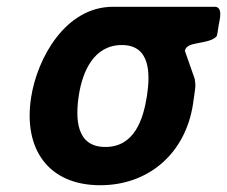

<svg xmlns="http://www.w3.org/2000/svg" viewBox="-20 -540 670 567"><path d="M72 -253C48 -101 122 7 276 7C420 7 528 -88 550 -233C551 -241 557 -279 557 -287C557 -290 556 -304 555 -307L527 -387C527 -387 526 -389 526 -390C531 -420 596 -407 620 -433C622 -438 625 -462 626 -467C628 -479 640 -520 614 -520H314C173 -520 90 -368 72 -253ZM213 -260C224 -329 257 -407 340 -407C424 -407 424 -323 414 -257C403 -187 377 -106 291 -106C205 -106 202 -189 213 -260Z"/></svg>

Font: Asimov Print
Style: CIt
Weight: 500
Designer: Google
Version: Version 2.000980: 2014